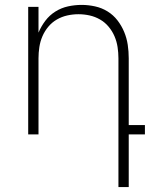

<svg xmlns="http://www.w3.org/2000/svg" viewBox="-20 -548 640 783"><path d="M463 215V-310Q463 -333 459.5 -356Q456 -379 447 -400Q438 -421 423 -439Q408 -457 388 -468.5Q368 -480 345.5 -485Q323 -490 300 -490Q277 -490 254.5 -485Q232 -480 212 -468.5Q192 -457 177 -439Q162 -421 153 -400Q144 -379 140.5 -356Q137 -333 137 -310V0H95V-520H137V-415Q148 -441 165 -463.5Q182 -486 206 -501Q230 -516 257.5 -522Q285 -528 313 -528Q340 -528 367.5 -522Q395 -516 418.5 -501.5Q442 -487 459 -465Q476 -443 486.5 -417.5Q497 -392 501 -365Q505 -338 505 -310V-38H571V0H505V215Z"/></svg>

Font: Iosevka Extralight Extended
Style: Regular
Weight: 200
Width: 7
Monospace: yes
Designer: Belleve Invis
Foundry: Belleve Invis
Version: Version 32.5.0; ttfautohint (v1.8.4)